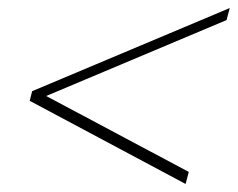

<svg xmlns="http://www.w3.org/2000/svg" viewBox="-20 -541 592 478"><path d="M54 -290 60 -314 552 -521 544 -491 95 -302 450 -113 442 -83Z"/></svg>

Font: Srisakdi
Style: Regular
Weight: 400
Designer: Cadson Demak Co.,Ltd.
Foundry: Cadson Demak Co.,Ltd.
Version: Version 1.000